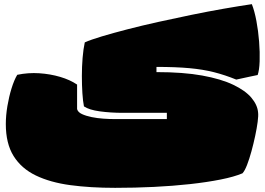

<svg xmlns="http://www.w3.org/2000/svg" viewBox="-20 -879 1277 924"><path d="M1147 -45Q1107 -28 1041.5 -15Q976 -2 894.5 7Q813 16 721 20.5Q629 25 534 25Q415 25 318.5 12Q222 -1 152.5 -34.5Q83 -68 45.5 -128Q8 -188 8 -282Q8 -323 15.5 -368Q23 -413 35.5 -453.5Q48 -494 63 -519Q116 -530 169 -526.5Q222 -523 269.5 -509Q317 -495 351 -472V-354Q355 -339 374.5 -330Q394 -321 421 -315.5Q448 -310 477 -308Q506 -306 528 -306H783V-336H571Q513 -336 461 -343Q409 -350 384 -367Q379 -392 376.5 -430.5Q374 -469 374 -513.5Q374 -558 377.5 -600.5Q381 -643 388 -675Q417 -688 470.5 -704Q524 -720 593.5 -738Q663 -756 742 -773.5Q821 -791 901.5 -807.5Q982 -824 1056.5 -837Q1131 -850 1192 -859Q1205 -826 1214 -778Q1223 -730 1227 -678.5Q1231 -627 1229.5 -584Q1228 -541 1220 -518Q1207 -515 1181.5 -510Q1156 -505 1117 -496Q1063 -518 1010 -531.5Q957 -545 891 -551Q825 -557 733 -557V-532Q862 -532 953 -515.5Q1044 -499 1102.5 -471Q1161 -443 1190 -408.5Q1219 -374 1222 -338Q1224 -323 1220 -292.5Q1216 -262 1208 -224.5Q1200 -187 1190 -150.5Q1180 -114 1169 -85.5Q1158 -57 1147 -45Z"/></svg>

Font: Oi
Style: Regular
Weight: 400
Designer: Kostas Bartsokas, Mohamad Dakak
Foundry: Foundry5
Version: Version 4.000